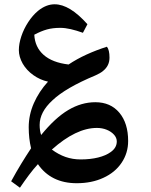

<svg xmlns="http://www.w3.org/2000/svg" viewBox="-20 -583 704 896"><path d="M73 293 32 263Q56 219 79.5 180.5Q103 142 125 109Q114 63 114 11Q114 -47 138 -101.5Q162 -156 204 -202Q167 -210 135.5 -232.5Q104 -255 86 -286Q68 -318 68 -349Q68 -379 79.5 -413.5Q91 -448 111.5 -479.5Q132 -511 157 -532Q195 -563 235 -563Q270 -563 308 -540Q346 -517 388 -470L367 -430Q336 -441 310 -447Q284 -453 261 -453Q226 -453 199 -445.5Q172 -438 140 -421Q143 -363 183.5 -327Q224 -291 300 -282Q339 -308 384 -328.5Q429 -349 479 -365Q491 -350 491 -314Q491 -295 483.5 -279.5Q476 -264 461 -252Q454 -246 445 -241Q436 -236 425 -231Q286 -173 225 -115Q165 -60 165 0Q165 27 172 47Q237 -33 298.5 -69.5Q360 -106 425 -106Q496 -106 537 -57Q578 -8 578 75Q578 131 547.5 176.5Q517 222 462 247Q408 272 338 272Q278 272 232.5 249.5Q187 227 157 183Q135 207 114.5 234.5Q94 262 73 293ZM356 161Q402 161 438 152Q474 143 496 127Q525 107 525 77Q525 60 512 45.5Q499 31 478 22.5Q457 14 432 14Q335 14 222 115Q253 138 286 149.5Q319 161 356 161Z"/></svg>

Font: Noto Naskh Arabic
Style: Bold
Weight: 700
Designer: Monotype Design Team, David Williams, Mohamad Dakak and Nizar Qandah
Foundry: Monotype Imaging Inc.
Version: Version 2.016